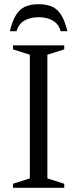

<svg xmlns="http://www.w3.org/2000/svg" viewBox="-20 -890 366 910"><path d="M284.5 -19V0H41.5V-19L121.5 -44.5V-630.5L41.5 -656V-675H284.5V-656L204.5 -630.5V-44.5ZM163 -808.5Q124 -808.5 96 -792.5Q68 -776.5 58.5 -742H26.5Q38.5 -791 56 -819Q73.5 -847 99.5 -858.5Q125.5 -870 163 -870Q201 -870 226.8 -858.5Q252.5 -847 270 -819Q287.5 -791 299.5 -742H267.5Q258 -776.5 230.2 -792.5Q202.5 -808.5 163 -808.5Z"/></svg>

Font: Newsreader 24pt
Style: Regular
Weight: 400
Designer: Hugues Gentile
Foundry: Production Type
Version: Version 1.003